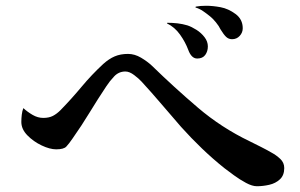

<svg xmlns="http://www.w3.org/2000/svg" viewBox="-20 -731 1040 666"><path d="M966 -148Q966 -123 951 -109Q936 -95 914 -90Q892 -85 871 -85Q855 -85 833.5 -96.5Q812 -108 791.5 -123Q771 -138 758 -148Q718 -180 680.5 -216Q643 -252 608 -291Q574 -330 540 -370Q506 -410 471 -448Q462 -458 445.5 -470.5Q429 -483 415 -483Q392 -483 376 -466Q360 -449 349 -432Q319 -387 291 -341Q263 -295 232 -251Q219 -232 210 -222.5Q201 -213 175 -213Q153 -213 124.5 -226.5Q96 -240 75 -261.5Q54 -283 54 -308Q54 -320 55.5 -333Q57 -346 61 -356Q75 -343 93 -332.5Q111 -322 130 -322Q150 -322 163.5 -329Q177 -336 190 -349Q228 -388 263 -430Q298 -472 338 -509Q358 -527 378 -535.5Q398 -544 424 -544Q447 -544 469 -531Q491 -518 507 -503Q584 -428 666 -358Q748 -288 846 -241Q866 -231 885 -221.5Q904 -212 923 -201Q938 -193 952 -180Q966 -167 966 -148ZM701 -570Q701 -553 692 -540.5Q683 -528 664 -528Q644 -528 633 -558Q623 -585 604.5 -611Q586 -637 559 -650L560 -652Q579 -652 596 -650Q613 -648 630 -643Q645 -638 661.5 -627.5Q678 -617 689.5 -602Q701 -587 701 -570ZM822 -633Q822 -618 811.5 -606.5Q801 -595 785 -595Q773 -595 764.5 -603Q756 -611 745 -629Q740 -640 729 -653.5Q718 -667 709 -674Q698 -683 685 -692Q672 -701 658 -705L659 -708Q674 -711 695 -711Q718 -711 745 -706Q772 -701 797 -682.5Q822 -664 822 -633Z"/></svg>

Font: Kaisei Tokumin Medium
Style: Regular
Weight: 500
Designer: Font-Kai, 金井和夫
Foundry: KAZUO KANAI
Version: Version 5.003